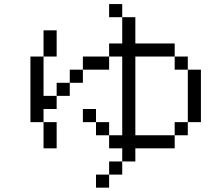

<svg xmlns="http://www.w3.org/2000/svg" viewBox="-20 -832 1040 915"><path d="M500 0H437.5V62.5H500ZM500 0H562.5V-62.5H500ZM562.5 -62.5H625V-125H812.5V-187.5H625Q625 -187.5 625 -562.5H812.5V-500H875Q875 -500 875 -250H812.5V-187.5H875V-250H937.5Q937.5 -250 937.5 -500H875V-562.5H812.5V-625H625Q625 -625 625 -750H562.5Q562.5 -750 562.5 -625H500V-562.5H375V-500H312.5V-437.5H250V-375H187.5V-562.5H125V-250H187.5Q187.5 -250 187.5 -125H250Q250 -125 250 -250H187.5V-312.5H250V-375H312.5V-437.5H375V-500H500V-562.5H562.5Q562.5 -562.5 562.5 -187.5H500V-125H562.5ZM500 -187.5V-250H437.5V-187.5ZM437.5 -250V-312.5H375V-250ZM187.5 -562.5H250Q250 -562.5 250 -687.5H187.5Q187.5 -687.5 187.5 -562.5ZM562.5 -750V-812.5H500V-750Z"/></svg>

Font: UnifontExMono
Style: Regular
Weight: 500
Version: Version 15.0.06